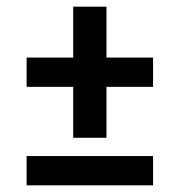

<svg xmlns="http://www.w3.org/2000/svg" viewBox="-20 -557 540 577"><path d="M300 -143H200V-296H60V-384H200V-537H300V-384H440V-296H300ZM60 0V-88H440V0Z"/></svg>

Font: Zed Mono Semibold
Style: Regular
Weight: 600
Monospace: yes
Designer: Belleve Invis
Foundry: Belleve Invis
Version: Version 1.0.0; ttfautohint (v1.8.4)